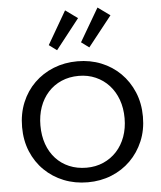

<svg xmlns="http://www.w3.org/2000/svg" viewBox="-64 -1059 943 1127"><g transform="rotate(-5 407.0 -495.5)"><path d="M408 13Q332 13 267 -13Q202 -39 153.5 -86.5Q105 -134 78 -199Q51 -264 51 -343Q51 -422 78 -487.5Q105 -553 153.5 -600.5Q202 -648 267 -674Q332 -700 408 -700Q483 -700 547.5 -674Q612 -648 660 -600.5Q708 -553 735.5 -487.5Q763 -422 763 -343Q763 -264 735.5 -199Q708 -134 660 -86.5Q612 -39 547.5 -13Q483 13 408 13ZM408 -73Q462 -73 507.5 -93Q553 -113 586 -149Q619 -185 637 -234.5Q655 -284 655 -343Q655 -403 637 -452.5Q619 -502 586 -538Q553 -574 507.5 -594Q462 -614 408 -614Q352 -614 306 -594Q260 -574 227 -537.5Q194 -501 176.5 -451.5Q159 -402 159 -343Q159 -283 176.5 -233.5Q194 -184 227 -148Q260 -112 306 -92.5Q352 -73 408 -73ZM485 -775 439 -809 553 -1004 625 -952ZM295 -775 249 -809 362 -1004 434 -952Z"/></g></svg>

Font: BioRhyme ExtraBold
Style: Regular
Weight: 400
Version: Version 1.600;gftools[0.9.33]